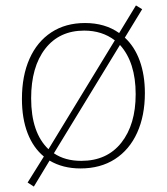

<svg xmlns="http://www.w3.org/2000/svg" viewBox="-20 -615 615 709"><path d="M441 -476Q477 -443 496 -390.5Q515 -338 515 -271Q515 -188 486.5 -125Q458 -62 404.5 -27.5Q351 7 277 7Q212 7 163 -22L105 74L82 59L142 -37Q103 -69 82 -123Q61 -177 61 -250Q61 -335 89 -398Q117 -461 169.5 -495.5Q222 -530 294 -530Q368 -530 420 -493L482 -595L505 -581ZM159 -64 404 -466Q357 -502 291 -502Q199 -502 147 -435Q95 -368 95 -252Q95 -125 159 -64ZM481 -267Q481 -385 423 -449L179 -49Q220 -21 280 -21Q375 -21 428 -88Q481 -155 481 -267Z"/></svg>

Font: Bitter Pro ExtraLight
Style: Regular
Weight: 275
Designer: Sol Matas, and Bitter project Authors
Foundry: Sol Matas
Version: Version 1.010